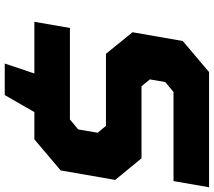

<svg xmlns="http://www.w3.org/2000/svg" viewBox="-66 -711 902 810"><g transform="rotate(90 385.0 -306.0)"><path d="M248 125 290 0H72L98 -150H484L526 -185L540 -267L511 -302H207L116 -414L153 -626L284 -737H770L744 -587H368L326 -552L315 -487L344 -452H648L739 -341L699 -111L568 0H453L381 125Z"/></g></svg>

Font: Tomorrow
Style: Bold Italic
Weight: 700
Italic angle: -10°
Designer: Tony de Marco, Monica Rizzolli
Foundry: Just in Type
Version: Version 2.002